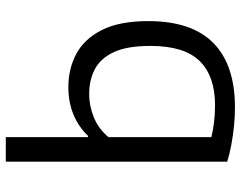

<svg xmlns="http://www.w3.org/2000/svg" viewBox="-102 -488 811 646"><g transform="rotate(90 303.0 -165.5)"><path d="M442 220V-56.5H437.5Q409.5 -26.5 367.8 -8.5Q326 9.5 273.5 9.5Q212 9.5 161.8 -17.2Q111.5 -44 81.5 -103.2Q51.5 -162.5 51.5 -259.5Q51.5 -405.5 125 -478.2Q198.5 -551 342 -551Q373 -551 404.8 -547.8Q436.5 -544.5 466.8 -539Q497 -533.5 524.5 -525V220ZM297 -60.5Q336.5 -60.5 375.2 -76.2Q414 -92 442 -125.5V-471.5Q421 -477 393.5 -480.5Q366 -484 334.5 -484Q236.5 -484 185.8 -432.2Q135 -380.5 135 -266.5Q135 -188 156 -143.2Q177 -98.5 213.5 -79.5Q250 -60.5 297 -60.5Z"/></g></svg>

Font: Encode Sans SemiExpanded
Style: Regular
Weight: 400
Width: 6
Designer: Multiple Designers
Foundry: Impallari Type
Version: Version 3.002